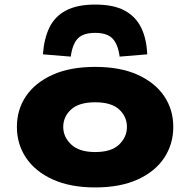

<svg xmlns="http://www.w3.org/2000/svg" viewBox="-20 -810 833 841"><path d="M397 11Q288 11 211 -24Q134 -59 94 -119Q54 -179 54 -254Q54 -330 94 -389Q134 -448 210.5 -482.5Q287 -517 397 -517Q507 -517 583 -482.5Q659 -448 699 -389Q739 -330 739 -254Q739 -179 699.5 -119Q660 -59 583.5 -24Q507 11 397 11ZM397 -144Q468 -144 502 -177Q536 -210 536 -254Q536 -299 502 -330.5Q468 -362 397 -362Q326 -362 291.5 -330.5Q257 -299 257 -254Q257 -210 292 -177Q327 -144 397 -144ZM290 -562 168 -572Q173 -641 196.5 -689.5Q220 -738 269 -764Q318 -790 397 -790Q477 -790 525.5 -764Q574 -738 598 -689.5Q622 -641 625 -572L504 -562Q497 -616 473 -641Q449 -666 397 -666Q344 -666 320.5 -641Q297 -616 290 -562Z"/></svg>

Font: Nunito Sans 7pt Expanded Black
Style: Regular
Weight: 900
Width: 7
Designer: Vernon Adams
Foundry: Vernon Adams
Version: Version 3.101;gftools[0.9.27]